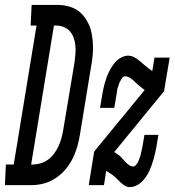

<svg xmlns="http://www.w3.org/2000/svg" viewBox="-80 -755 712 783"><path d="M48 0H-60L-56 -84H-24L69 -651H45L49 -735H154Q175 -735 196 -730Q217 -725 233.5 -714.5Q250 -704 262.5 -688Q275 -672 283 -653.5Q291 -635 294.5 -614.5Q298 -594 299 -573Q300 -552 298 -530.5Q296 -509 292 -487L246 -206Q242 -181 235 -156.5Q228 -132 216 -108Q204 -84 186.5 -63.5Q169 -43 146 -28Q123 -13 98 -6.5Q73 0 48 0ZM47 -84H52Q68 -84 84 -88.5Q100 -93 114.5 -103Q129 -113 139.5 -127Q150 -141 157.5 -156.5Q165 -172 169.5 -188Q174 -204 177 -220L224 -501Q226 -518 227.5 -535Q229 -552 227.5 -568.5Q226 -585 220.5 -600.5Q215 -616 205 -627.5Q195 -639 179.5 -645Q164 -651 147 -651H140ZM449 8Q439 8 430.5 3Q422 -2 414.5 -8.5Q407 -15 400.5 -22Q394 -29 387 -35Q380 -41 371.5 -46.5Q363 -52 355 -57L353 -58L344 0H282L304 -137L510 -388Q500 -395 490.5 -403Q481 -411 472 -419Q468 -424 463 -428Q458 -432 453 -435.5Q448 -439 442 -441.5Q436 -444 430 -444Q424 -444 420 -439Q416 -434 413 -429Q410 -424 407.5 -418.5Q405 -413 403.5 -407.5Q402 -402 400 -396.5Q398 -391 397.5 -385.5Q397 -380 396 -374Q395 -368 394 -363L386 -315H328L336 -363Q338 -375 340.5 -388Q343 -401 346.5 -413.5Q350 -426 354.5 -438.5Q359 -451 365 -463Q371 -475 378.5 -486.5Q386 -498 396 -507.5Q406 -517 418.5 -522.5Q431 -528 444 -528Q454 -528 463.5 -523.5Q473 -519 480.5 -513.5Q488 -508 495.5 -501.5Q503 -495 510.5 -488.5Q518 -482 525.5 -476.5Q533 -471 541 -465L550 -520H612L589 -383L386 -135Q393 -130 400 -125.5Q407 -121 412.5 -115.5Q418 -110 423.5 -103.5Q429 -97 435 -91Q441 -85 448 -80.5Q455 -76 463 -76Q469 -76 473.5 -81Q478 -86 481 -91Q484 -96 486 -101.5Q488 -107 490 -112.5Q492 -118 493.5 -123.5Q495 -129 496 -134.5Q497 -140 498.5 -146Q500 -152 501 -157L509 -205H566L558 -157Q556 -145 553 -132Q550 -119 546.5 -106.5Q543 -94 538.5 -81.5Q534 -69 528.5 -57Q523 -45 515 -33.5Q507 -22 497 -12.5Q487 -3 474.5 2.5Q462 8 449 8Z"/></svg>

Font: Iosevka HT Medium Extended
Style: Italic
Weight: 500
Width: 7
Italic angle: -9°
Monospace: yes
Designer: Belleve Invis
Foundry: Belleve Invis
Version: Version 32.3.0; ttfautohint (v1.8.4)